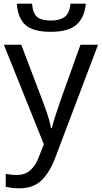

<svg xmlns="http://www.w3.org/2000/svg" viewBox="-20 -778 550 1038"><path d="M1 -536H95L211 -231Q226 -191 238 -154.5Q250 -118 256 -85H260Q266 -110 279 -150.5Q292 -191 306 -232L415 -536H510L279 74Q251 150 206.5 195Q162 240 84 240Q60 240 42 237.5Q24 235 11 232V162Q22 164 37.5 166Q53 168 70 168Q116 168 144.5 142Q173 116 189 73L217 2ZM444 -758Q437 -683 393.5 -644.5Q350 -606 255 -606Q157 -606 116.5 -644Q76 -682 71 -758H153Q158 -704 181.5 -685.5Q205 -667 257 -667Q303 -667 329.5 -686.5Q356 -706 361 -758Z"/></svg>

Font: Noto Sans IKEA
Style: Regular
Weight: 400
Designer: Monotype Design Team
Foundry: Monotype Imaging Inc.
Version: Version 2.001